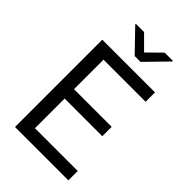

<svg xmlns="http://www.w3.org/2000/svg" viewBox="-272 -1032 1131 1131"><g transform="rotate(45 293.5 -466.5)"><path d="M529.8 -78.1V0H85.2V-727.3H524.1V-649.1H173.3V-403.4H487.2V-325.3H173.3V-78.1ZM227.3 -933.2 312.5 -848 399.1 -933.2H467.3V-927.6L336.6 -794H288.4L159.1 -927.6V-933.2Z"/></g></svg>

Font: Interface
Style: Regular
Weight: 400
Designer: Rasmus Andersson
Foundry: rsms
Version: Version 1.8